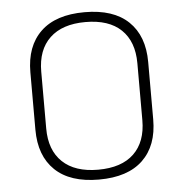

<svg xmlns="http://www.w3.org/2000/svg" viewBox="-50 -715 742 776"><g transform="rotate(-5 321.0 -327.5)"><path d="M321 12Q204 12 143 -46.5Q82 -105 82 -211V-444Q82 -550 143 -608.5Q204 -667 321 -667Q438 -667 499 -608.5Q560 -550 560 -444V-211Q560 -105 499 -46.5Q438 12 321 12ZM321 -28Q416 -28 466 -76Q516 -124 516 -212V-443Q516 -531 466 -579Q416 -627 321 -627Q227 -627 176.5 -579Q126 -531 126 -443V-212Q126 -124 176.5 -76Q227 -28 321 -28Z"/></g></svg>

Font: Sofia Sans ExtraLight
Style: Regular
Weight: 250
Version: Version 4.100-B